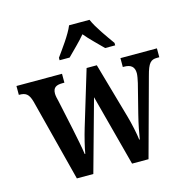

<svg xmlns="http://www.w3.org/2000/svg" viewBox="-112 -874 965 981"><g transform="rotate(-15 370.5 -383.0)"><path d="M246 -619V-606H299C326 -634 366 -671 393 -704C419 -672 462 -632 487 -606H540V-619C513 -657 466 -721 447 -766H339C321 -721 273 -657 246 -619ZM63 -436 175 0H262L367 -378L467 0H554L666 -411C683 -476 697 -489 730 -489H742V-536H549V-489H555C592 -489 610 -474 610 -440C610 -429 606 -407 602 -390L563 -236C550 -184 542 -141 537 -109H534C531 -138 518 -199 507 -237L423 -532H369L280 -238C268 -198 254 -142 249 -110H246C242 -141 229 -205 219 -253L187 -403C183 -418 179 -436 179 -447C179 -480 197 -489 231 -489H240V-536H-1V-489H1C35 -489 51 -479 63 -436Z"/></g></svg>

Font: Noto Serif Sinhala Condensed SemiBold
Style: Regular
Weight: 600
Width: 3
Designer: Jelle Bosma - Monotype Design Team
Foundry: Monotype Imaging Inc.
Version: Version 2.007